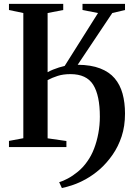

<svg xmlns="http://www.w3.org/2000/svg" viewBox="-20 -763 686 996"><path d="M301 212.5 287 182Q305.5 177 331.5 163.2Q357.5 149.5 384.5 127.2Q411.5 105 432 75.5Q453.5 46 468 8.2Q482.5 -29.5 490.2 -71.8Q498 -114 498 -157.5Q498 -268 463.5 -323.2Q429 -378.5 345.5 -378.5Q307.5 -378.5 279 -369.2Q250.5 -360 227 -347.5V-45.5L324.5 -31.5V0H26.5V-32L101 -46V-695.5L26.5 -711V-743H308V-711L227 -695.5V-388.5Q239.5 -395.5 254.8 -401.8Q270 -408 286 -413Q302 -418 315.5 -421L488.5 -695.5L408 -711V-743H628.5V-711L562.5 -695.5L383 -427Q452 -426.5 499.2 -408.2Q546.5 -390 574.8 -356.8Q603 -323.5 615.8 -277Q628.5 -230.5 628.5 -174Q628.5 -108.5 611 -55.5Q593.5 -2.5 564.2 39.5Q535 81.5 499.5 113.5Q463.5 145 427.2 165.2Q391 185.5 358.2 196.5Q325.5 207.5 301 212.5Z"/></svg>

Font: Merriweather 96pt SemiBold
Style: Regular
Weight: 600
Version: Version 2.100